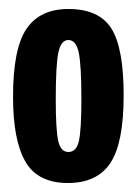

<svg xmlns="http://www.w3.org/2000/svg" viewBox="-20 -687 304 427"><path d="M131 -280Q64 -280 36.5 -327.5Q9 -375 9 -472Q9 -579 39 -623Q69 -667 132 -667Q200 -667 227.5 -624Q255 -581 255 -475Q255 -369 225.5 -324.5Q196 -280 131 -280ZM132 -349Q150 -349 155.5 -373.5Q161 -398 161 -467Q161 -543 155 -570.5Q149 -598 132 -598Q116 -598 110 -571Q104 -544 104 -466Q104 -398 109.5 -373.5Q115 -349 132 -349Z"/></svg>

Font: Bricolage Grotesque 48pt Condensed SemiBold
Style: Regular
Weight: 600
Width: 3
Designer: Mathieu Triay
Foundry: Atelier Triay
Version: Version 1.000; ttfautohint (v1.8.4.7-5d5b);gftools[0.9.32]